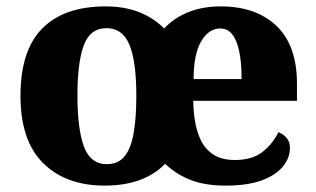

<svg xmlns="http://www.w3.org/2000/svg" viewBox="-20 -570 988 600"><path d="M307 10Q186 10 115 -60Q44 -130 44 -271Q44 -412 112 -481Q180 -550 310 -550Q368 -550 413.5 -532.5Q459 -515 493 -481Q525 -515 569.5 -532.5Q614 -550 670 -550Q780 -550 844 -489Q908 -428 908 -309V-255H584Q584 -226 589 -193.5Q594 -161 607 -133Q620 -105 646 -87.5Q672 -70 714 -70Q768 -70 800 -95Q832 -120 850 -157Q867 -150 876.5 -138Q886 -126 886 -107Q886 -76 863.5 -49Q841 -22 797 -6Q753 10 685 10Q621 10 576 -7.5Q531 -25 496 -58Q463 -24 415.5 -7Q368 10 307 10ZM314 -57Q348 -57 368 -80Q388 -103 397 -150.5Q406 -198 406 -271Q406 -378 384.5 -430Q363 -482 313 -482Q262 -482 242 -429Q222 -376 222 -271Q222 -166 242.5 -111.5Q263 -57 314 -57ZM735 -323Q735 -375 727.5 -410Q720 -445 705.5 -463Q691 -481 668 -481Q632 -481 608.5 -440.5Q585 -400 585 -323Z"/></svg>

Font: Noto Serif Bengali ExtraBold
Style: Regular
Weight: 800
Designer: Juan Bruce, Universal Thirst, Indian Type Foundry and the Monotype Design Team.
Foundry: Monotype Imaging Inc.
Version: Version 2.003